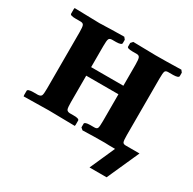

<svg xmlns="http://www.w3.org/2000/svg" viewBox="-129 -565 822 819"><g transform="rotate(30 282.0 -155.5)"><path d="M84 -355Q84 -380.9 80.6 -388.9Q77.1 -397 64.9 -397H40Q13.2 -397 13.2 -405.8V-428.2L14.2 -434.1L138.2 -431.2Q156.2 -432.1 198.7 -433.1Q241.2 -434.1 258.8 -434.1L267.1 -423.8V-407.2Q267.1 -397.5 240.2 -397H220.2Q208 -397 204.6 -389.4Q201.2 -381.8 201.2 -355V-251H359.9V-354Q359.9 -379.9 356.4 -388.4Q353 -397 341.8 -397H320.8Q293.9 -397 293.9 -405.8V-423.8L303.2 -434.1L414.1 -432.1Q463.9 -432.1 540 -434.1L547.9 -423.8V-407.2Q547.9 -397.5 521 -397H496.1Q483.9 -397 481 -389.4Q478 -381.8 478 -354V-77.1Q478 -50.3 481 -42.7Q483.9 -35.2 496.1 -35.2H564L493.2 123H409.2L463.9 0Q429.7 0 413.1 -1Q397 -1 358.4 -0.5Q319.8 0 304.2 1L293.9 -7.8V-25.9Q293.9 -34.7 320.8 -35.2H341.8Q354 -35.2 356.9 -42.5Q359.9 -49.8 359.9 -77.1V-209H201.2V-78.1Q201.2 -51.3 204.6 -43.7Q208 -36.1 220.2 -35.2H240.2Q267.1 -35.2 267.1 -25.9V-4.9L266.1 1L137.2 -1Q120.1 -1 75 0Q29.8 1 14.2 1L13.2 -4.9V-25.9Q13.2 -34.7 40 -35.2H64Q77.1 -36.1 80.6 -43.5Q84 -50.8 84 -78.1Z"/></g></svg>

Font: Linux Libertine
Style: Bold
Weight: 700
Designer: Philipp H. Poll
Foundry: Philipp H. Poll
Version: Version 5.0.3